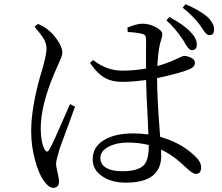

<svg xmlns="http://www.w3.org/2000/svg" viewBox="-20 -853 1070 924"><path d="M586 26Q517 26 473 -4Q426 -35 426 -87Q426 -148 484 -181Q536 -211 622 -211Q657 -211 694 -206Q693 -228 691 -279Q684 -408 683 -468Q615 -459 570 -459Q520 -459 489 -476Q451 -495 413 -550L428 -564Q494 -513 568 -513Q625 -513 683 -523Q682 -558 683 -629Q683 -650 683 -657Q683 -674 679.5 -680.5Q676 -687 665 -690Q637 -697 595 -699L593 -720Q637 -739 666 -739Q698 -739 729.5 -722.5Q761 -706 761 -688Q761 -678 756 -663Q749 -641 745 -618Q741 -594 737 -535Q772 -545 802 -557Q821 -565 844 -576Q861 -584 866 -584Q884 -583 900 -575Q918 -566 918 -552Q918 -538 908 -529.5Q898 -521 872 -512Q812 -493 736 -477Q736 -384 749 -217Q750 -201 751 -194Q848 -168 916 -104Q948 -75 948 -48Q948 -16 922 -16Q908 -16 878 -44L876 -46Q813 -107 755 -133Q756 -122 756 -104Q756 26 586 26ZM236 51Q214 51 188 13Q165 -21 149 -81Q130 -150 130 -221Q130 -332 174 -488Q177 -496 178 -500Q181 -510 186 -528Q203 -590 204 -616Q205 -641 189 -669Q176 -689 146 -725L163 -738L165 -737Q196 -723 213 -708Q234 -692 254 -663Q280 -627 280 -599Q280 -585 263 -549Q250 -520 241 -499Q176 -345 176 -235Q176 -169 195 -134Q206 -113 218 -134Q233 -158 291 -293Q311 -338 317 -352L341 -340Q334 -321 314 -265Q274 -158 266 -135Q264 -129 262 -119Q250 -79 250 -66Q250 -50 258 -18Q264 9 264 20Q264 51 236 51ZM568 -29Q645 -29 673 -59Q696 -84 696 -150V-155Q650 -167 593 -167Q542 -167 505 -148Q463 -127 463 -93Q463 -61 493 -44Q520 -29 568 -29ZM901 -612Q889 -613 872 -642Q864 -657 858 -665Q821 -720 781 -755L795 -771Q865 -734 897 -699Q929 -666 927 -636Q926 -610 901 -612ZM985 -684Q973 -685 956 -712Q947 -726 941 -734Q907 -779 859 -816L873 -833Q943 -802 978 -772Q1013 -737 1010 -709Q1010 -682 985 -684Z"/></svg>

Font: Cactus Classical Serif
Style: Regular
Weight: 400
Designer: Henry Chan (via Glyphwiki)、田海東、宇文滿月
Foundry: Moonlit Owen
Version: Version 1.000